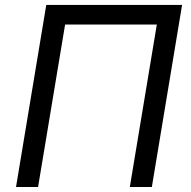

<svg xmlns="http://www.w3.org/2000/svg" viewBox="-20 -747 762 767"><path d="M707.4 -727.3 586.6 0H498.6L606.5 -649.1H240.1L132.1 0H44L164.8 -727.3Z"/></svg>

Font: Inter UI
Style: Italic
Weight: 400
Italic angle: -9.39999°
Designer: Rasmus Andersson
Foundry: rsms
Version: 3.2;8d6f07862